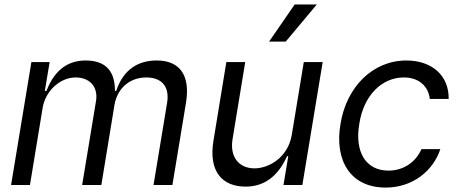

<svg xmlns="http://www.w3.org/2000/svg" viewBox="-20 -821 2036 852"><path d="M112.9 0 169 -340.9C181.8 -420.8 249.6 -477.3 315.3 -477.3C378.6 -477.3 415.8 -435.7 406.2 -373.6L344.5 0H429.7L487.9 -355.1C499.6 -425.4 552.2 -477.3 629.3 -477.3C688.6 -477.3 734.4 -445.7 721.6 -365.1L661.2 0H745L805.4 -365.1C826 -493.3 772.7 -552.6 675.4 -552.6C597.3 -552.6 528.4 -516.7 495.7 -417.6H490.1C490.4 -512.1 442.5 -552.6 360.1 -552.6C289.1 -552.6 225.1 -518.5 186.1 -417.6H179L200.3 -545.5H119.3L29.1 0Z M1247.9 -636.4 1385.7 -801.1H1287.6L1174 -636.4ZM1069.6 7.1C1151.3 7.1 1212.7 -36.9 1253.6 -127.8H1259.2L1237.9 0H1321.7L1411.9 -545.5H1328.1L1274.9 -223C1257.8 -120.7 1171.9 -73.9 1109.4 -73.9C1039.8 -73.9 998.6 -125 1012.1 -204.5L1068.2 -545.5H984.4L927.6 -198.9C903.8 -59.7 966.6 7.1 1069.6 7.1Z M1691.1 11.4C1811.1 11.4 1902 -62.5 1933.9 -159.1H1850.1C1823.9 -99.4 1768.5 -63.9 1703.8 -63.9C1603.7 -63.9 1552.6 -146.3 1574.6 -272.7C1593.7 -396.3 1673.3 -477.3 1772 -477.3C1845.2 -477.3 1882.1 -431.8 1887.1 -382.1H1970.9C1973 -484.4 1897.7 -552.6 1783.4 -552.6C1634.9 -552.6 1517 -436.1 1490.8 -269.9C1463.1 -106.5 1536.9 11.4 1691.1 11.4Z"/></svg>

Font: Riot Sans 2.0
Style: Italic
Weight: 400
Italic angle: -9.39999°
Designer: Rasmus Andersson
Foundry: rsms
Version: Version 3.006;hotconv 1.0.109;makeotfexe 2.5.65596